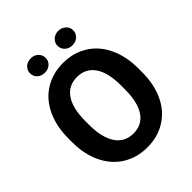

<svg xmlns="http://www.w3.org/2000/svg" viewBox="-242 -1022 1174 1174"><g transform="rotate(-45 345.0 -435.0)"><path d="M647.5 -339.4Q647.5 -234.4 610.4 -155.3Q573.2 -76.2 504.2 -33.2Q435.1 9.8 345.7 9.8Q257.3 9.8 188 -32.7Q118.7 -75.2 80.6 -154.1Q42.5 -232.9 42 -335.4V-370.6Q42 -475.6 79.8 -555.4Q117.7 -635.3 186.8 -678Q255.9 -720.7 344.7 -720.7Q433.6 -720.7 502.7 -678Q571.8 -635.3 609.6 -555.4Q647.5 -475.6 647.5 -371.1ZM499 -371.6Q499 -483.4 459 -541.5Q418.9 -599.6 344.7 -599.6Q271 -599.6 231 -542.2Q190.9 -484.9 190.4 -374V-339.4Q190.4 -230.5 230.5 -170.4Q270.5 -110.4 345.7 -110.4Q419.4 -110.4 459 -168.2Q498.5 -226.1 499 -336.9ZM157.7 -817.9Q157.7 -844.2 176.5 -862.1Q195.3 -879.9 225.1 -879.9Q255.4 -879.9 273.9 -861.6Q292.5 -843.3 292.5 -817.9Q292.5 -792.5 273.9 -774.4Q255.4 -756.3 225.1 -756.3Q196.3 -756.3 177 -773.7Q157.7 -791 157.7 -817.9ZM395.5 -817.9Q395.5 -843.8 414.8 -861.8Q434.1 -879.9 462.9 -879.9Q491.2 -879.9 511 -862.1Q530.8 -844.2 530.8 -817.9Q530.8 -792.5 512 -774.2Q493.2 -755.9 462.9 -755.9Q432.6 -755.9 414.1 -774.2Q395.5 -792.5 395.5 -817.9Z"/></g></svg>

Font: Robotiche
Style: Bold
Weight: 700
Designer: Google
Version: Version 2.001150; 2014